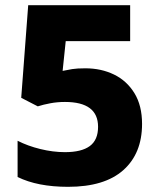

<svg xmlns="http://www.w3.org/2000/svg" viewBox="-20 -710 612 742"><path d="M243 12Q125 12 48 -26V-166Q87 -146 136 -134Q185 -122 231 -122Q295 -122 327 -145.5Q359 -169 359 -220Q359 -316 231 -316Q202 -316 175 -311Q148 -306 126 -299L62 -332L89 -690H483V-551H234L222 -436Q241 -440 259 -443Q277 -446 310 -446Q371 -446 420.5 -422Q470 -398 499.5 -350Q529 -302 529 -231Q529 -117 456.5 -52.5Q384 12 243 12Z"/></svg>

Font: Noto Sans Kannada ExtraBold
Style: Regular
Weight: 800
Designer: Jelle Bosma - Monotype Design Team
Foundry: Monotype Imaging Inc.
Version: Version 2.005; ttfautohint (v1.8.4.7-5d5b)